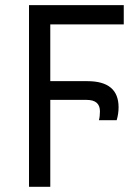

<svg xmlns="http://www.w3.org/2000/svg" viewBox="-20 -720 538 740"><path d="M429.7 -256.8H361.3Q365.2 -271.5 365.2 -291Q365.2 -335 314 -335H173.8V0H91.8V-700.2H457V-626H173.8V-407.2H316.9Q437 -407.2 437 -306.6Q437 -281.2 429.7 -256.8Z"/></svg>

Font: Segoe UI Historic
Style: Regular
Weight: 400
Foundry: Microsoft Corporation
Version: Version 1.03